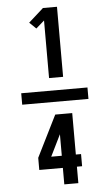

<svg xmlns="http://www.w3.org/2000/svg" viewBox="-65 -892 630 1103"><g transform="rotate(-5 250.0 -340.0)"><path d="M226 -446V-778L178 -736L140 -773L226 -850H307V-446ZM59 -307V-373H441V-307ZM260 170V75H124V5L243 -234H341V5H371V75H341V170ZM199 5H260V-119Z"/></g></svg>

Font: iosevka_custom_sans_ss08
Style: Bold
Weight: 700
Designer: Belleve Invis
Foundry: Belleve Invis
Version: Version 10.3.0; ttfautohint (v1.8.3)